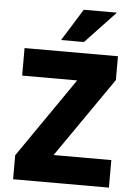

<svg xmlns="http://www.w3.org/2000/svg" viewBox="-61 -983 715 1028"><g transform="rotate(5 296.0 -468.5)"><path d="M49 0V-129L382 -611L388 -557H49V-705H551V-577L217 -95L211 -148H564V0ZM240 -765 347 -937H525L363 -765Z"/></g></svg>

Font: Nunito Sans 10pt SemiCondensed Black
Style: Regular
Weight: 900
Width: 4
Designer: Vernon Adams
Foundry: Vernon Adams
Version: Version 3.101;gftools[0.9.27]